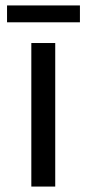

<svg xmlns="http://www.w3.org/2000/svg" viewBox="-20 -686 318 706"><path d="M183.1 0H95.2V-527.8H183.1ZM273.9 -666V-604H5.9V-666Z"/></svg>

Font: Libra Sans Modern
Style: Regular
Weight: 400
Foundry: Stefan Peev, Context Ltd
Version: Version 1.000